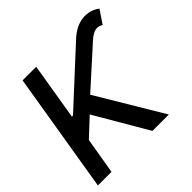

<svg xmlns="http://www.w3.org/2000/svg" viewBox="-181 -916 1095 1095"><g transform="rotate(-45 366.5 -368.0)"><path d="M13.7 0 133.8 -727.5H243.7L186.5 -382.3H195.3L516.6 -678.7Q571.8 -729.5 629.6 -735.4Q687.5 -741.2 733.4 -707L679.7 -627.4Q658.2 -642.6 633.5 -637.5Q608.9 -632.3 578.6 -604.5L348.6 -397L585.9 0H453.6L267.1 -319.3L160.6 -219.7L123.5 0Z"/></g></svg>

Font: Inter Tight Medium
Style: Italic
Weight: 500
Italic angle: -9.39999°
Designer: Rasmus Andersson
Foundry: rsms
Version: Version 3.004